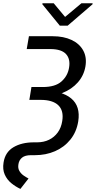

<svg xmlns="http://www.w3.org/2000/svg" viewBox="-24 -952 594 1190"><path d="M155.3 -727.5H302.2Q370.6 -727.5 419.7 -704.3Q468.8 -681.2 491.9 -638.9Q515.1 -596.7 505.4 -539.6Q495.6 -483.4 458.3 -441.2Q420.9 -398.9 362.8 -375.7Q304.7 -352.5 232.4 -352.5H161.1L170.9 -412.6H241.2Q318.4 -412.6 356.9 -447Q395.5 -481.4 403.8 -531.2Q413.6 -585.4 385.5 -616.5Q357.4 -647.5 289.6 -647.9H141.6ZM168 -390.6H238.3Q358.9 -390.6 417.2 -342Q475.6 -293.5 460.9 -199.7Q450.2 -133.8 412.1 -86.7Q374 -39.6 317.1 -14.9Q260.3 9.8 192.4 9.8H168Q131.3 9.8 112.8 24.9Q94.2 40 90.3 65.4Q85.9 90.3 96.2 107.7Q106.4 125 122.8 136.2Q139.2 147.5 152.8 154.3L102.5 218.8Q72.8 205.1 46.1 183.3Q19.5 161.6 5.4 129.9Q-8.8 98.1 -2 55.7Q7.8 -8.8 59.1 -39.3Q110.4 -69.8 185.5 -69.8H205.1Q247.1 -69.8 279.8 -85.7Q312.5 -101.6 334 -131.1Q355.5 -160.6 361.8 -202.1Q372.1 -266.1 337.4 -299.6Q302.7 -333 227.5 -333H157.7ZM309.1 -931.6 379.4 -847.2 480.5 -931.6H549.8V-925.8L395.5 -793H346.7L238.3 -925.8L239.3 -931.6Z"/></svg>

Font: Inter 24pt
Style: Italic
Weight: 400
Italic angle: -9.3988°
Designer: Rasmus Andersson
Foundry: rsms
Version: Version 4.001;git-66647c0bb